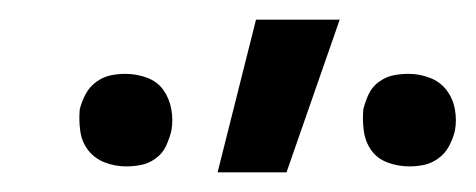

<svg xmlns="http://www.w3.org/2000/svg" viewBox="-20 -775 483 195"><path d="M396 -606Q384 -606 373.5 -610Q363 -614 357 -622.5Q351 -631 349.5 -642Q348 -653 349 -664Q351 -672 354.5 -679.5Q358 -687 365 -692Q372 -697 379.5 -698.5Q387 -700 395 -700Q406 -700 416.5 -696Q427 -692 433.5 -683.5Q440 -675 442 -664Q444 -653 442 -642Q440 -634 436 -626.5Q432 -619 425 -614Q418 -609 410.5 -607.5Q403 -606 396 -606ZM108 -606Q97 -606 86.5 -610Q76 -614 69.5 -622.5Q63 -631 61.5 -642Q60 -653 61 -664Q63 -672 67 -679.5Q71 -687 78 -692Q85 -697 92.5 -698.5Q100 -700 107 -700Q119 -700 129.5 -696Q140 -692 146 -683.5Q152 -675 154 -664Q156 -653 154 -642Q152 -634 148.5 -626.5Q145 -619 138 -614Q131 -609 123.5 -607.5Q116 -606 108 -606ZM201 -600 240 -755H325L271 -600Z"/></svg>

Font: Iosevka Aile Oblique
Style: Regular
Weight: 400
Italic angle: -9°
Designer: Belleve Invis
Foundry: Belleve Invis
Version: Version 31.1.0; ttfautohint (v1.8.4)